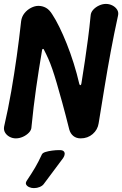

<svg xmlns="http://www.w3.org/2000/svg" viewBox="-40 -702 624 981"><path d="M372 5Q350 5 335 -7Q320 -19 314 -40Q294 -120 278 -178Q262 -236 250 -277Q238 -318 227.5 -348.5Q217 -379 206.5 -402.5Q196 -426 184 -449Q183 -453 179 -452Q175 -451 175 -446Q158 -346 144.5 -251.5Q131 -157 121 -55Q121 -38 108 -24.5Q95 -11 77 -3Q59 5 41 5Q24 5 9 -3Q-6 -11 -14 -24.5Q-22 -38 -19 -55Q2 -146 17.5 -235.5Q33 -325 45.5 -414Q58 -503 68 -594Q71 -617 85 -634.5Q99 -652 118.5 -662Q138 -672 156 -672Q177 -672 195 -662Q213 -652 228 -627Q244 -603 263 -564.5Q282 -526 301 -478.5Q320 -431 336.5 -378.5Q353 -326 365 -274Q367 -266 371 -267Q375 -268 376 -276Q386 -337 394 -392Q402 -447 409.5 -503Q417 -559 423 -622Q424 -639 436.5 -652.5Q449 -666 466.5 -674Q484 -682 501 -682Q519 -682 534.5 -674Q550 -666 558.5 -652.5Q567 -639 563 -622Q543 -531 526 -439.5Q509 -348 494 -256Q479 -164 464 -72Q459 -39 433.5 -17Q408 5 372 5ZM183 239Q176 248 162.5 253.5Q149 259 135 259H131Q121 259 110 254.5Q99 250 94 241.5Q89 233 97 221Q123 182 139.5 154Q156 126 174 87Q178 79 192.5 74.5Q207 70 226 67.5Q245 65 259 65H266Q279 65 285 70.5Q291 76 290.5 85Q290 94 283 105Q254 143 233 172Q212 201 183 239Z"/></svg>

Font: Winky Sans Medium
Style: Italic
Weight: 500
Italic angle: -8.97852°
Designer: Simon Atzbach
Foundry: typofactur
Version: Version 1.205